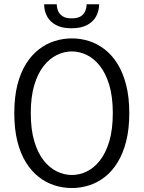

<svg xmlns="http://www.w3.org/2000/svg" viewBox="-20 -890 690 920"><path d="M324.5 11Q282 11 241.5 -1.8Q201 -14.5 166 -41.8Q131 -69 104.5 -111.5Q78 -154 63.2 -212.8Q48.5 -271.5 48.5 -348Q48.5 -424 63.2 -482.8Q78 -541.5 104.5 -583.8Q131 -626 166 -653.2Q201 -680.5 241.5 -693.2Q282 -706 324.5 -706Q366.5 -706 406.8 -693.2Q447 -680.5 482 -653.2Q517 -626 543.2 -583.8Q569.5 -541.5 584.5 -482.8Q599.5 -424 599.5 -348Q599.5 -271.5 584.5 -212.8Q569.5 -154 543.2 -111.5Q517 -69 482 -41.8Q447 -14.5 406.8 -1.8Q366.5 11 324.5 11ZM324.5 -51.5Q361 -51.5 396 -68.5Q431 -85.5 459 -121.2Q487 -157 503.8 -213.2Q520.5 -269.5 520.5 -348Q520.5 -426 503.8 -482Q487 -538 459 -573.8Q431 -609.5 396 -626.5Q361 -643.5 324.5 -643.5Q287.5 -643.5 252.5 -626.5Q217.5 -609.5 189.2 -573.8Q161 -538 144.2 -482Q127.5 -426 127.5 -348Q127.5 -269.5 144.2 -213.2Q161 -157 189.2 -121.2Q217.5 -85.5 252.5 -68.5Q287.5 -51.5 324.5 -51.5ZM322.5 -754.5Q277 -754.5 248 -770.2Q219 -786 205.2 -812.2Q191.5 -838.5 191.5 -869.5H252Q252 -854 258 -838.5Q264 -823 279.5 -812.5Q295 -802 323.5 -802Q352.5 -802 368 -812.5Q383.5 -823 389.2 -838.5Q395 -854 395 -869.5H455Q455 -838.5 441 -812.2Q427 -786 397.5 -770.2Q368 -754.5 322.5 -754.5Z"/></svg>

Font: Trispace Thin Light
Style: Regular
Weight: 300
Version: Version 1.210